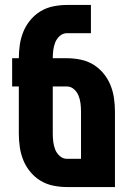

<svg xmlns="http://www.w3.org/2000/svg" viewBox="-20 -755 540 775"><path d="M444 0H250Q223 0 195.5 -5.5Q168 -11 144.5 -25Q121 -39 103 -60.5Q85 -82 74.5 -107.5Q64 -133 60 -160.5Q56 -188 56 -215V-406H29V-520H56Q56 -547 60 -574.5Q64 -602 74.5 -627.5Q85 -653 103 -674.5Q121 -696 144.5 -710Q168 -724 195.5 -729.5Q223 -735 250 -735H347V-621H250Q234 -621 221.5 -610Q209 -599 203 -584Q197 -569 195 -552.5Q193 -536 193 -520H250Q277 -520 304.5 -514.5Q332 -509 355.5 -495Q379 -481 397 -459.5Q415 -438 425.5 -412.5Q436 -387 440 -359.5Q444 -332 444 -305ZM250 -114H307V-305Q307 -321 305 -337.5Q303 -354 297 -369Q291 -384 278.5 -395Q266 -406 250 -406H193V-215Q193 -199 195 -182.5Q197 -166 203 -151Q209 -136 221.5 -125Q234 -114 250 -114Z"/></svg>

Font: Iosevka Heavy
Style: Regular
Weight: 900
Monospace: yes
Designer: Belleve Invis
Foundry: Belleve Invis
Version: Version 32.5.0; ttfautohint (v1.8.4)